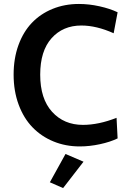

<svg xmlns="http://www.w3.org/2000/svg" viewBox="-20 -730 652 970"><path d="M398.9 -99.1Q478.5 -99.1 568.8 -134.8L574.2 -30.8Q537.1 -12.7 484.9 -1.5Q432.6 9.8 382.8 9.8Q311.5 9.8 250.2 -15.4Q189 -40.5 144.3 -86.7Q99.6 -132.8 74.2 -201.4Q48.8 -270 48.8 -353Q48.8 -434.6 73.2 -502Q97.7 -569.3 141.1 -614.7Q184.6 -660.2 245.6 -685.1Q306.6 -710 378.9 -710Q429.7 -710 482.7 -698.2Q535.6 -686.5 574.2 -668L554.2 -562Q467.3 -601.1 391.1 -601.1Q297.9 -601.1 240.5 -536.9Q183.1 -472.7 183.1 -353Q183.1 -231 243.2 -165Q303.2 -99.1 398.9 -99.1ZM298.8 220.2 231.9 190.9 311 47.9 401.9 86.9Z"/></svg>

Font: LT Hoop SemBd
Style: Regular
Weight: 600
Designer: Daniel Lyons
Foundry: LyonsType
Version: Version 1.000